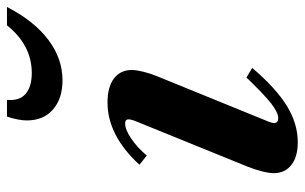

<svg xmlns="http://www.w3.org/2000/svg" viewBox="-182 -680 873 550"><g transform="rotate(-90 255.0 -405.5)"><path d="M122 10.5Q80 10.5 56.8 -8Q33.5 -26.5 33.5 -58.5Q33.5 -72 38.8 -92.5Q44 -113 52 -133L183 -455.5Q188 -468 187.5 -476Q187 -484 175.5 -484Q158.5 -484 132.8 -466.8Q107 -449.5 84 -422L57.5 -443Q141.5 -534.5 236 -534.5Q280.5 -534.5 304.8 -516Q329 -497.5 329 -465Q329 -452 324 -431.8Q319 -411.5 310.5 -391L181 -73Q178.5 -66.5 177.8 -63.5Q177 -60.5 177 -58Q177 -45.5 191 -45.5Q207 -45.5 232.8 -65.5Q258.5 -85.5 307.5 -136.5L335 -120Q277.5 -52.5 226.5 -21Q175.5 10.5 122 10.5ZM299.5 -663.5Q247 -663.5 215.8 -690.8Q184.5 -718 184.5 -765.5Q184.5 -789 195.5 -822.5H243.5Q240 -787 260.5 -769.2Q281 -751.5 320.5 -751.5Q400 -751.5 457 -822.5H509.5Q470 -745.5 416 -704.5Q362 -663.5 299.5 -663.5Z"/></g></svg>

Font: Libre Caslon Text Bold
Style: Italic
Weight: 700
Italic angle: -22.583°
Designer: Pablo Impallari, Rodrigo Fuenzalida, Katja Schimmel
Foundry: Pablo Impallari, Rodrigo Fuenzalida
Version: Version 2.000